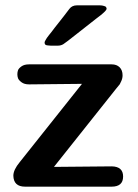

<svg xmlns="http://www.w3.org/2000/svg" viewBox="-20 -699 516 719"><path d="M30 -41Q30 -63 54 -92L287 -385L89 -383Q71 -383 60.5 -391Q50 -399 47.5 -406Q45 -413 45 -421Q45 -429 47.5 -436Q50 -443 60.5 -450.5Q71 -458 89 -458H398Q417 -458 428 -447Q439 -436 439 -417Q439 -406 434.5 -396Q430 -386 428.5 -383.5Q427 -381 415 -367L182 -74L399 -76Q441 -75 441 -38Q441 0 398 0H74Q31 0 30 -41ZM147 -540Q147 -542 148 -544Q149 -546 151 -549.5Q153 -553 155.5 -557Q158 -561 163 -567Q168 -573 173 -579.5Q178 -586 185.5 -596Q193 -606 200.5 -615Q208 -624 219 -638.5Q230 -653 240 -666Q250 -679 268 -679H353Q366 -679 376 -674L379 -669V-665Q378 -659 357 -642Q347 -634 340 -629Q310 -606 270 -574Q226 -539 217 -533.5Q208 -528 196 -528H170Q169 -528 164.5 -528.5Q160 -529 158 -529Q156 -529 153 -530Q150 -531 148.5 -533.5Q147 -536 147 -540Z"/></svg>

Font: CMU Sans Serif
Style: Bold
Weight: 700
Version: Version 0.7.0